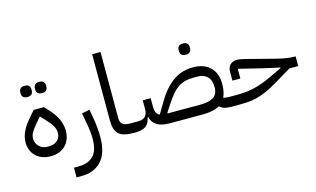

<svg xmlns="http://www.w3.org/2000/svg" viewBox="-109 -1069 2697 1637"><g transform="rotate(-15 1239.5 -250.0)"><path d="M224 9Q182 9 148.5 -4Q115 -17 92 -39.5Q69 -62 57 -92.5Q45 -123 45 -159Q45 -212 71 -263Q97 -314 150 -372L184 -411H274L301 -382Q358 -321 380.5 -270Q403 -219 403 -169Q403 -131 391 -98.5Q379 -66 356 -42Q333 -18 299.5 -4.5Q266 9 224 9ZM234 -77Q277 -77 305 -103Q333 -129 333 -169Q333 -198 317 -227.5Q301 -257 268 -292L223 -340H217L176 -292Q146 -257 130.5 -230Q115 -203 115 -174Q115 -154 122.5 -136.5Q130 -119 143 -106Q156 -93 174.5 -85Q193 -77 214 -77ZM285 -531Q265 -531 253 -542.5Q241 -554 241 -580Q241 -606 253 -617.5Q265 -629 285 -629H296Q316 -629 328 -617.5Q340 -606 340 -580Q340 -554 328 -542.5Q316 -531 296 -531ZM156 -531Q136 -531 124 -542.5Q112 -554 112 -580Q112 -606 124 -617.5Q136 -629 156 -629H167Q187 -629 199 -617.5Q211 -606 211 -580Q211 -554 199 -542.5Q187 -531 167 -531Z M388 154H425Q480 154 515 138Q550 122 570 95.5Q590 69 598 33.5Q606 -2 606 -41Q606 -70 603 -101.5Q600 -133 595 -162L574 -275L644 -289L657 -213Q673 -121 673 -39Q673 16 661 66.5Q649 117 620.5 155.5Q592 194 544.5 217Q497 240 425 240H388Z M962 0Q914 0 880.5 -8Q847 -16 826.5 -34.5Q806 -53 797 -83Q788 -113 788 -156V-740H862V-156Q862 -118 883 -102Q904 -86 948 -86H983V-20L963 0Z M1825 0Q1787 0 1761.5 -6.5Q1736 -13 1715 -32Q1663 0 1569 0H1273Q1135 0 1111 -98H1106Q1095 -43 1063 -21.5Q1031 0 963 0V-66L983 -86H1018Q1103 -86 1103 -171V-249H1173V-171Q1173 -111 1212 -94L1265 -183Q1303 -249 1342 -292.5Q1381 -336 1421 -362Q1461 -388 1502.5 -399Q1544 -410 1589 -410Q1686 -410 1740 -356.5Q1794 -303 1794 -209Q1794 -139 1771 -93Q1792 -86 1825 -86H1845V-20ZM1569 -86Q1644 -86 1684 -111Q1724 -136 1724 -199Q1724 -261 1692.5 -292.5Q1661 -324 1604 -324H1574Q1534 -324 1501.5 -316.5Q1469 -309 1439.5 -290.5Q1410 -272 1381.5 -239.5Q1353 -207 1321 -158L1278 -91L1281 -86ZM1553 -530Q1533 -530 1521 -541.5Q1509 -553 1509 -579Q1509 -605 1521 -616.5Q1533 -628 1553 -628H1564Q1584 -628 1596 -616.5Q1608 -605 1608 -579Q1608 -553 1596 -541.5Q1584 -530 1564 -530Z M1825 -66 1845 -86H1879Q1923 -86 1960.5 -89Q1998 -92 2037 -100.5Q2076 -109 2119.5 -125Q2163 -141 2218 -167L2310 -211V-215L2162 -248L1955 -299V-213H1885V-290Q1885 -332 1908.5 -353.5Q1932 -375 1968 -375Q1979 -375 1994.5 -372.5Q2010 -370 2043 -362L2287 -299Q2342 -285 2379 -279.5Q2416 -274 2443 -274H2459V-188H2381L2245 -106Q2183 -69 2135 -47.5Q2087 -26 2045 -15.5Q2003 -5 1963.5 -2.5Q1924 0 1879 0H1825Z"/></g></svg>

Font: IBM Plex Sans Arabic
Style: Regular
Weight: 400
Designer: Mike Abbink, Paul van der Laan, Pieter van Rosmalen, Wael Morcos, Khajak Apelian
Foundry: Bold Monday
Version: Version 1.1